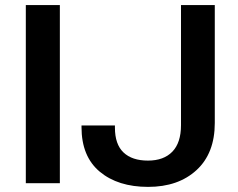

<svg xmlns="http://www.w3.org/2000/svg" viewBox="-20 -731 951 766"><path d="M83 0H218.8V-710.9H83ZM305.2 -223.6Q305.2 -106.9 377.9 -46.1Q450.7 14.6 570.8 14.6Q691.4 14.6 764.2 -52.5Q836.9 -119.6 836.9 -240.2V-710.9H702.1V-231.9Q702.1 -161.6 667.7 -126Q633.3 -90.3 570.3 -90.3Q506.8 -90.3 472.7 -122.8Q438.5 -155.3 438.5 -221.7V-230.5H305.2Z"/></svg>

Font: Roboto Flex
Style: wght 600 wdth 140 opsz 13.0 GRAD 0.00 slnt 0.00 XTRA 468 XOPQ 96 YOPQ 79 YTLC 514 YTUC 712 YTAS 750 YTDE -203.00 YTFI 738
Weight: 600
Width: 8
Designer: Berlow after Robertson
Foundry: Google
Version: Version 3.100